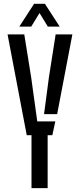

<svg xmlns="http://www.w3.org/2000/svg" viewBox="-20 -979 416 999"><path d="M143.9 0V-275.7H119.1L19.3 -800H106.3L142.2 -576.6L173.9 -347.2H267.8L252.4 -275.7H227.9V0ZM209.2 -385.2 234.5 -576.6 269.5 -800H356.6L277.4 -385.2ZM80.5 -840.6 157.4 -959.3H213.6L290.5 -840.6H228.8L185.7 -911.3L142.5 -840.6Z"/></svg>

Font: Big Shoulders Stencil Text SC Thin
Style: Regular
Weight: 100
Designer: Patric King
Foundry: XO Type Co
Version: Version 2.001